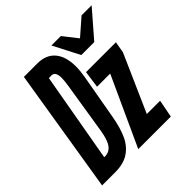

<svg xmlns="http://www.w3.org/2000/svg" viewBox="-192 -900 1057 1057"><g transform="rotate(-45 336.5 -371.0)"><path d="M130.5 -726.5H234.5Q302.5 -726.5 338.2 -684.5Q374 -642.5 374 -564.5Q374 -529.5 366.5 -487.5L320.5 -227.5Q307.5 -153 285 -103.8Q262.5 -54.5 221.2 -27Q180 0.5 115 0.5H12.5ZM220 -215.5 267.5 -513Q274 -555.5 274 -575Q274 -598.5 266.8 -611.8Q259.5 -625 241.5 -625L223 -624.5L130.5 -101H138.5Q170.5 -101.5 190.2 -128Q210 -154.5 220 -215.5ZM479.5 -403.5H377L391 -503H623.5L612 -437L464.5 -103.5H568L548 0H294.5ZM360 -741.5H433.5L499 -658L594.5 -741.5H673L540 -588H439Z"/></g></svg>

Font: JuliaMono SemiBoldItalic
Style: Regular
Weight: 600
Italic angle: -9°
Monospace: yes
Designer: cormullion
Foundry: corm
Version: Version 0.049; ttfautohint (v1.8.4)